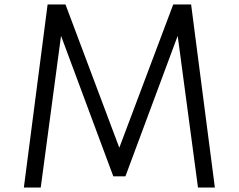

<svg xmlns="http://www.w3.org/2000/svg" viewBox="-20 -845 1076 865"><path d="M87.5 0 194.5 -825H275L517.5 -179.5L760.5 -825H841L948 0H872L780.5 -683.5L545 -50.5H490.5L255 -683.5L163.5 0Z"/></svg>

Font: Spartan Thin
Style: Regular
Weight: 400
Version: Version 1.004